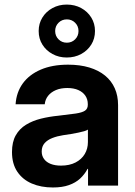

<svg xmlns="http://www.w3.org/2000/svg" viewBox="-20 -808 587 836"><path d="M210.4 8.3Q158.7 8.3 118.7 -8.8Q78.6 -25.9 55.4 -60.3Q32.2 -94.7 32.2 -146Q32.2 -189.9 48.6 -218.8Q64.9 -247.6 93.3 -264.9Q121.6 -282.2 158 -291.3Q194.3 -300.3 234.4 -304.2Q282.2 -309.6 310.1 -313.7Q337.9 -317.9 350.1 -326.2Q362.3 -334.5 362.3 -351.6V-355Q362.3 -375.5 351.6 -391.4Q340.8 -407.2 320.8 -416Q300.8 -424.8 272.9 -424.8Q244.6 -424.8 223.4 -415.8Q202.1 -406.7 189.5 -390.9Q176.8 -375 174.8 -354H47.9Q51.3 -406.2 79.3 -444.8Q107.4 -483.4 157.5 -504.9Q207.5 -526.4 276.4 -526.4Q328.1 -526.4 368.7 -514.2Q409.2 -502 437.3 -479Q465.3 -456.1 479.7 -423.6Q494.1 -391.1 494.1 -350.6V0H363.3V-72.8H361.3Q348.6 -48.8 328.9 -30.5Q309.1 -12.2 280 -2Q251 8.3 210.4 8.3ZM245.6 -86.9Q282.7 -86.9 309.1 -100.6Q335.4 -114.3 349.1 -137.5Q362.8 -160.6 362.8 -189.5V-243.7Q356.9 -239.7 346.2 -236.6Q335.4 -233.4 321 -230.5Q306.6 -227.5 289.6 -224.6Q272.5 -221.7 254.4 -219.2Q229 -215.3 207.8 -207Q186.5 -198.7 174.1 -184.6Q161.6 -170.4 161.6 -148.4Q161.6 -129.4 171.9 -115.5Q182.1 -101.6 200.9 -94.2Q219.7 -86.9 245.6 -86.9ZM270.5 -557.6Q236.3 -557.6 208.5 -572.8Q180.7 -587.9 164.6 -613.8Q148.4 -639.6 148.4 -672.9Q148.4 -705.6 164.6 -731.7Q180.7 -757.8 208.5 -772.9Q236.3 -788.1 270.5 -788.1Q305.7 -788.1 333.5 -772.9Q361.3 -757.8 377.4 -731.7Q393.6 -705.6 393.6 -672.9Q393.6 -639.6 377.4 -613.8Q361.3 -587.9 333.5 -572.8Q305.7 -557.6 270.5 -557.6ZM271 -622.1Q292.5 -622.1 307.1 -636.7Q321.8 -651.4 321.8 -672.9Q321.8 -694.3 307.1 -709Q292.5 -723.6 271 -723.6Q249.5 -723.6 234.9 -709Q220.2 -694.3 220.2 -672.9Q220.2 -651.4 234.9 -636.7Q249.5 -622.1 271 -622.1Z"/></svg>

Font: Inter Cardless Display
Style: Bold
Weight: 700
Designer: Rasmus Andersson
Foundry: rsms
Version: Version 4.001;git-9221beed3